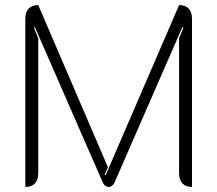

<svg xmlns="http://www.w3.org/2000/svg" viewBox="-20 -729 858 758"><path d="M80 -654Q80 -681 93 -695Q106 -709 131 -709L406 -69L393 -39L397 -37L687 -709Q712 -709 725 -695Q738 -681 738 -655V9Q713 9 700 -5Q687 -19 687 -46V-578L704 -620L700 -622L432 -8Q429 -1 422.5 4Q416 9 409 9Q394 9 386 -8L118 -621L114 -620L131 -578V-46Q131 -19 118 -5Q105 9 80 9Z"/></svg>

Font: K2D Thin
Style: Regular
Weight: 100
Designer: Katatrad Aksorn Co.,Ltd.
Foundry: Cadson Demak Co.,Ltd.
Version: Version 1.000; ttfautohint (v1.6)